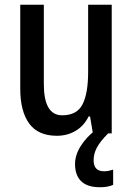

<svg xmlns="http://www.w3.org/2000/svg" viewBox="-20 -560 557 806"><path d="M449 -540V0H370L358 -71H352Q332 -31 297 -10.5Q262 10 219 10Q140 10 102.5 -41.5Q65 -93 65 -188V-540H164V-207Q164 -76 241 -76Q303 -76 326.5 -122Q350 -168 350 -259V-540ZM373 113Q373 159 417 159Q430 159 439 156.5Q448 154 455 152V216Q444 221 430.5 223.5Q417 226 399 226Q347 226 321 201Q295 176 295 129Q295 91 318.5 53.5Q342 16 381 -14L434 0Q401 33 387 59Q373 85 373 113Z"/></svg>

Font: Noto Sans Lao UI Cond Med
Style: Regular
Weight: 500
Width: 3
Designer: Monotype Design Team
Foundry: Monotype Imaging Inc.
Version: Version 2.000; ttfautohint (v1.8.4.7-5d5b)